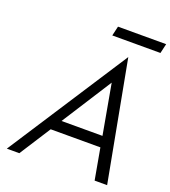

<svg xmlns="http://www.w3.org/2000/svg" viewBox="-161 -1031 1020 1149"><g transform="rotate(20 349.0 -457.0)"><path d="M511.7 -763.7 654.8 0H575.2L539.6 -198.7H223.1L95.7 0H16.1ZM527.8 -267.6 470.7 -585.9 267.1 -267.6ZM391.6 -913.6H698.2L684.1 -852.5H377.4Z"/></g></svg>

Font: Glacial Indifference
Style: Italic
Weight: 400
Designer: Alfredo Marco Pradil
Foundry: Alfredo Marco Pradil
Version: Version 1.312